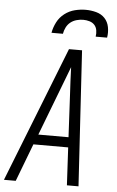

<svg xmlns="http://www.w3.org/2000/svg" viewBox="-71 -997 634 1039"><g transform="rotate(5 245.5 -477.5)"><path d="M-9 0 280 -735H351L396 0H333L322 -205H133L55 0ZM319 -260 307 -490Q305 -527 303 -564.5Q301 -602 300 -639Q286 -602 271.5 -564.5Q257 -527 243 -490L155 -260ZM178 -815Q183 -844 197.5 -872.5Q212 -901 237.5 -920.5Q263 -940 293 -947.5Q323 -955 352 -955Q381 -955 409 -947.5Q437 -940 455.5 -920.5Q474 -901 479.5 -872.5Q485 -844 480 -815H418Q421 -833 418 -850Q415 -867 404.5 -878.5Q394 -890 377.5 -895Q361 -900 343 -900Q326 -900 307.5 -895Q289 -890 274.5 -878.5Q260 -867 251.5 -850Q243 -833 240 -815Z"/></g></svg>

Font: Iosevka SS04 Light
Style: Italic
Weight: 300
Italic angle: -9°
Monospace: yes
Designer: Belleve Invis
Foundry: Belleve Invis
Version: Version 19.0.0; ttfautohint (v1.8.4)